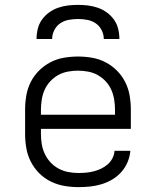

<svg xmlns="http://www.w3.org/2000/svg" viewBox="-20 -760 640 788"><path d="M302 8Q273 8 244 3Q215 -2 188.5 -15Q162 -28 141 -49Q120 -70 106.5 -96.5Q93 -123 88 -152Q83 -181 83 -210V-310Q83 -339 88 -368Q93 -397 106 -423Q119 -449 140 -470Q161 -491 187 -504.5Q213 -518 242 -523Q271 -528 300 -528Q329 -528 358 -523Q387 -518 413 -504.5Q439 -491 460 -470Q481 -449 494 -423Q507 -397 512 -368Q517 -339 517 -310V-231H148V-210Q148 -189 151.5 -168Q155 -147 164 -128Q173 -109 187.5 -93.5Q202 -78 220.5 -68Q239 -58 260 -54Q281 -50 302 -50Q318 -50 334 -51.5Q350 -53 365.5 -57Q381 -61 395.5 -68Q410 -75 422 -85.5Q434 -96 441.5 -110.5Q449 -125 450 -141H515Q513 -117 503.5 -94.5Q494 -72 478 -54Q462 -36 441 -23.5Q420 -11 397 -4Q374 3 350 5.5Q326 8 302 8ZM452 -289V-310Q452 -331 448.5 -352Q445 -373 436.5 -392Q428 -411 413.5 -426.5Q399 -442 381 -452Q363 -462 342 -466Q321 -470 300 -470Q279 -470 258 -466Q237 -462 219 -452Q201 -442 186.5 -426.5Q172 -411 163.5 -392Q155 -373 151.5 -352Q148 -331 148 -310V-289ZM130 -600Q130 -621 135 -641.5Q140 -662 152 -679Q164 -696 181 -708.5Q198 -721 218 -728Q238 -735 258.5 -737.5Q279 -740 300 -740Q321 -740 341.5 -737.5Q362 -735 382 -728Q402 -721 419 -708.5Q436 -696 448 -679Q460 -662 465 -641.5Q470 -621 470 -600H406Q406 -619 397 -636.5Q388 -654 372.5 -664.5Q357 -675 338 -678.5Q319 -682 300 -682Q281 -682 262 -678.5Q243 -675 227.5 -664.5Q212 -654 203 -636.5Q194 -619 194 -600Z"/></svg>

Font: Iosevka SS04 Light Extended
Style: Regular
Weight: 300
Width: 7
Monospace: yes
Designer: Belleve Invis
Foundry: Belleve Invis
Version: Version 19.0.0; ttfautohint (v1.8.4)